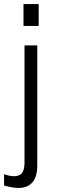

<svg xmlns="http://www.w3.org/2000/svg" viewBox="-44 -717 281 948"><path d="M-24 199V143Q4 153 25 153Q52 153 64.5 137.5Q77 122 77 85V-493H140V100Q140 156 116 183.5Q92 211 47 211Q19 211 -24 199ZM72 -697H147V-589H72Z"/></svg>

Font: Hanken Grotesk Light
Style: Regular
Weight: 300
Designer: Alfredo Marco Pradil
Foundry: Hanken Design Co.
Version: Version 3.014